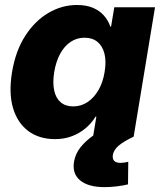

<svg xmlns="http://www.w3.org/2000/svg" viewBox="-20 -559 662 785"><path d="M205.1 9.8Q140.6 9.8 96.2 -22.9Q51.8 -55.7 33.4 -116.9Q15.1 -178.2 29.3 -264.6Q43.9 -351.6 83.3 -412.6Q122.6 -473.6 177.7 -506.1Q232.9 -538.6 294.9 -538.6Q332.5 -538.6 359.9 -527.1Q387.2 -515.6 404.8 -495.6Q422.4 -475.6 431.2 -450.2H434.1L447.3 -529.3H613.8L526.4 0H360.4L374 -82H370.6Q354 -54.7 329.3 -34.2Q304.7 -13.7 273.7 -2Q242.7 9.8 205.1 9.8ZM279.3 -124Q311.5 -124 337.9 -141.6Q364.3 -159.2 382.6 -190.7Q400.9 -222.2 407.7 -264.6Q415 -307.6 407.2 -339.1Q399.4 -370.6 378.7 -387.7Q357.9 -404.8 325.7 -404.8Q293.9 -404.8 268.6 -387.7Q243.2 -370.6 226.1 -339.4Q209 -308.1 201.7 -264.6Q194.8 -221.7 201.4 -189.9Q208 -158.2 227.8 -141.1Q247.6 -124 279.3 -124ZM407.7 206.1Q341.3 206.1 307.9 178.7Q274.4 151.4 282.7 101.6Q288.6 68.4 310.1 42Q331.5 15.6 365.2 -7.8L525.9 0Q483.9 20 464.4 37.1Q444.8 54.2 441.4 74.7Q439 90.3 446.8 98.6Q454.6 106.9 472.7 106.9Q480.5 106.9 488.5 105.7Q496.6 104.5 504.4 102.5L503.4 194.8Q484.4 199.7 457.5 202.9Q430.7 206.1 407.7 206.1Z"/></svg>

Font: Inter 24pt ExtraBold
Style: Italic
Weight: 800
Italic angle: -9.3988°
Designer: Rasmus Andersson
Foundry: rsms
Version: Version 4.001;git-66647c0bb